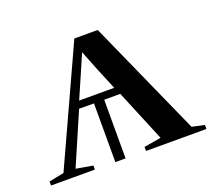

<svg xmlns="http://www.w3.org/2000/svg" viewBox="-106 -622 822 741"><g transform="rotate(-20 305.0 -251.0)"><path d="M-14 0V-16.5L47.5 -29L264.5 -502.5H360.5L573 -27.5L624 -16.5V0H376V-16.5L446 -28.5L358 -241H292V0H250V-241L189 -241.5L97 -28.5L166 -16.5V0ZM200 -271H344L303.5 -369L274.5 -442.5L242.5 -368.5Z"/></g></svg>

Font: Merriweather 144pt Medium
Style: Regular
Weight: 500
Version: Version 2.100